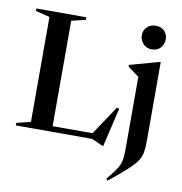

<svg xmlns="http://www.w3.org/2000/svg" viewBox="-101 -831 1094 1156"><g transform="rotate(10 446.5 -253.5)"><path d="M572 30H565.5L498.5 0H32V-15.5L118 -37V-678.5L32 -699.5V-715H337V-699.5L251 -678.5V-34H495L613 -211L627.5 -207ZM758.5 -593Q724.5 -593 704.5 -615.8Q684.5 -638.5 684.5 -667.5Q684.5 -696 704.5 -716.8Q724.5 -737.5 758.5 -737.5Q793 -737.5 812 -716.8Q831 -696 831 -667.5Q831 -638.5 812 -615.8Q793 -593 758.5 -593ZM707.5 -416Q699.5 -422.5 680.8 -436Q662 -449.5 639.5 -466.5V-477L821 -527.5H825V-41Q825 -1.5 820.2 25.8Q815.5 53 797.5 79.5Q779.5 106 740.8 141.2Q702 176.5 634 231.5L624 221.5Q654 185.5 671.2 161.5Q688.5 137.5 696.2 116.8Q704 96 705.8 70.5Q707.5 45 707.5 5.5Z"/></g></svg>

Font: Newsreader Display Medium
Style: Regular
Weight: 500
Designer: Hugues Gentile
Foundry: Production Type
Version: Version 1.001